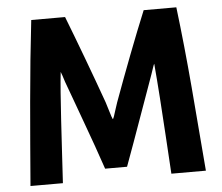

<svg xmlns="http://www.w3.org/2000/svg" viewBox="-51 -755 948 820"><g transform="rotate(-5 423.0 -345.0)"><path d="M799 8Q785 -168 769.5 -351Q754 -534 734 -698H594Q559 -613 520.5 -512.5Q482 -412 447 -316Q442 -302 437 -285.5Q432 -269 428 -257.5Q424 -246 422 -246Q418 -254 412 -274.5Q406 -295 398 -320Q364 -415 326.5 -515.5Q289 -616 257 -698H112Q93 -534 77 -351Q61 -168 47 8H186Q190 -59 194 -128Q198 -197 202 -261.5Q206 -326 210 -379Q214 -432 218 -466Q220 -462 224 -450Q228 -438 233 -422Q242 -398 258.5 -352.5Q275 -307 295.5 -251Q316 -195 336 -139Q356 -83 371 -38H465Q482 -84 502 -139.5Q522 -195 541.5 -250Q561 -305 577.5 -350.5Q594 -396 603 -422Q609 -439 613 -451.5Q617 -464 619 -466Q625 -398 630.5 -318.5Q636 -239 641 -155.5Q646 -72 651 8Z"/></g></svg>

Font: Repo Bold
Style: Bold
Weight: 700
Designer: Stefan Peev
Foundry: Context Ltd
Version: Version 1.502